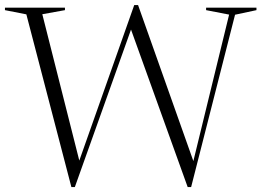

<svg xmlns="http://www.w3.org/2000/svg" viewBox="-29 -746 1056 776"><path d="M729.5 10 500.5 -626.5 273.5 10H259.5L77.5 -688L-9 -705V-715H233.5V-705L142 -688.5L291.5 -97L513.5 -725.5H529L752.5 -95L897 -687L804 -705V-715H1007.5V-705L921 -686.5L743.5 10Z"/></svg>

Font: Newsreader 72pt Light
Style: Regular
Weight: 300
Designer: Hugues Gentile
Foundry: Production Type
Version: Version 1.003; ttfautohint (v1.8.3)